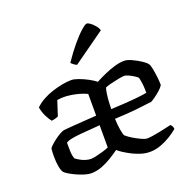

<svg xmlns="http://www.w3.org/2000/svg" viewBox="-132 -884 1015 1016"><g transform="rotate(-20 375.5 -376.5)"><path d="M212 0Q197 0 176 -6.5Q155 -13 134 -22.5Q113 -32 96.5 -42Q80 -52 75 -58Q67 -67 62 -92.5Q57 -118 57 -151Q57 -163 57.5 -173.5Q58 -184 59 -194Q60 -199 71 -209.5Q82 -220 97.5 -232Q113 -244 128.5 -253Q144 -262 154 -264Q164 -265 180 -266.5Q196 -268 217 -269.5Q238 -271 260.5 -272.5Q283 -274 304 -275.5Q325 -277 341 -278V-400Q315 -413 278.5 -421Q242 -429 212 -429Q203 -429 193.5 -428Q184 -427 176 -426L149 -343Q145 -342 136.5 -338.5Q128 -335 111 -333Q101 -345 89 -368Q77 -391 71 -422Q90 -441 116 -455.5Q142 -470 171 -479.5Q200 -489 228.5 -494.5Q257 -500 281 -500Q297 -500 321.5 -491Q346 -482 370.5 -469Q395 -456 411 -443Q435 -456 464 -469Q493 -482 523 -491Q553 -500 580 -500Q596 -500 621 -488.5Q646 -477 667.5 -463Q689 -449 697 -438Q703 -430 707.5 -407.5Q712 -385 715 -359Q718 -333 718 -313Q709 -299 694 -286Q679 -273 664.5 -262.5Q650 -252 640 -247Q612 -243 556.5 -237Q501 -231 429 -228Q430 -194 435 -165.5Q440 -137 445 -129Q449 -125 462.5 -115.5Q476 -106 493 -96.5Q510 -87 527 -79.5Q544 -72 555 -72Q566 -72 586 -75Q606 -78 627.5 -82.5Q649 -87 667 -91Q685 -95 693 -97Q699 -92 702.5 -85Q706 -78 706 -70Q687 -54 661 -38Q635 -22 605 -11Q575 0 543 0Q520 0 495 -7.5Q470 -15 447.5 -26.5Q425 -38 407 -49.5Q389 -61 378 -71Q357 -56 330.5 -39.5Q304 -23 274 -11.5Q244 0 212 0ZM237 -72Q248 -72 268 -76.5Q288 -81 308.5 -87Q329 -93 341 -99V-224Q321 -222 292.5 -220Q264 -218 234.5 -215.5Q205 -213 181.5 -208.5Q158 -204 147 -196Q147 -176 147.5 -149.5Q148 -123 156 -104Q162 -100 175.5 -91.5Q189 -83 206 -77.5Q223 -72 237 -72ZM428 -283Q469 -285 508.5 -287.5Q548 -290 580.5 -293.5Q613 -297 632 -301Q632 -315 631 -332Q630 -349 627.5 -364.5Q625 -380 622 -389Q619 -393 606 -401.5Q593 -410 577.5 -417.5Q562 -425 551 -425Q541 -425 518 -420.5Q495 -416 473.5 -410.5Q452 -405 441 -400Q437 -388 434 -368Q431 -348 429.5 -325.5Q428 -303 428 -283ZM338 -565Q329 -569 320.5 -575.5Q312 -582 308 -587Q341 -636 372.5 -673.5Q404 -711 428 -732Q452 -753 460 -753Q468 -753 480 -744Q492 -735 503.5 -721.5Q515 -708 519 -694Z"/></g></svg>

Font: Texturina 12pt
Style: Regular
Weight: 400
Designer: Guillermo Torres Carreño
Foundry: Omnibus-Type
Version: Version 1.002